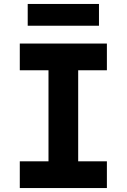

<svg xmlns="http://www.w3.org/2000/svg" viewBox="-20 -950 640 970"><path d="M120 -820H480V-930H120ZM80 0H520V-135H375V-595H520V-730H80V-595H225V-135H80Z"/></svg>

Font: JetBrains Mono ExtraBold
Style: Regular
Weight: 800
Monospace: yes
Designer: Philipp Nurullin, Konstantin Bulenkov
Foundry: JetBrains
Version: Version 2.305